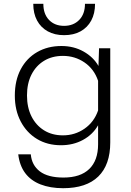

<svg xmlns="http://www.w3.org/2000/svg" viewBox="-20 -800 690 1010"><path d="M498 -453 501 -546H560V-51Q560 67 497 128.5Q434 190 312 190Q244 190 193 170Q142 150 112.5 110.5Q83 71 76 12H142Q147 69 189.5 101.5Q232 134 314 134Q403 134 449.5 89Q496 44 496 -41V-141Q468 -92 416.5 -64Q365 -36 301 -36Q229 -36 174.5 -69Q120 -102 89 -161Q58 -220 58 -297Q58 -377 89 -435.5Q120 -494 175.5 -526Q231 -558 303 -558Q368 -558 419.5 -529Q471 -500 498 -453ZM311 -88Q374 -88 424.5 -123Q475 -158 496 -219V-375Q475 -437 424.5 -471.5Q374 -506 311 -506Q254 -506 211.5 -480Q169 -454 145.5 -407.5Q122 -361 122 -298Q122 -235 145.5 -188Q169 -141 211.5 -114.5Q254 -88 311 -88ZM317 -615Q268 -615 231.5 -635Q195 -655 175 -692Q155 -729 155 -780H208Q208 -726 238 -695Q268 -664 317 -664Q366 -664 396.5 -695Q427 -726 427 -780H480Q480 -729 460 -692Q440 -655 403.5 -635Q367 -615 317 -615Z"/></svg>

Font: Azeret Mono ExtraLight
Style: Regular
Weight: 250
Designer: Martin Vácha
Foundry: Displaay
Version: Version 1.002